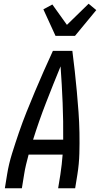

<svg xmlns="http://www.w3.org/2000/svg" viewBox="-20 -1007 540 1027"><path d="M6 0 18 -74Q27 -130 44.5 -186Q62 -242 81 -297.5Q100 -353 122 -408Q144 -463 167 -517.5Q190 -572 214 -626.5Q238 -681 263 -735H367Q374 -681 380 -626.5Q386 -572 391 -517.5Q396 -463 400 -408Q404 -353 405 -297.5Q406 -242 404.5 -186Q403 -130 394 -74L382 0H291L303 -74Q307 -100 310 -127Q313 -154 315 -180H133Q126 -154 119.5 -127Q113 -100 109 -74L97 0ZM157 -260H318Q319 -359 315 -457Q311 -555 304 -652Q264 -555 226 -457Q188 -359 157 -260ZM277 -815 212 -957 260 -983 338 -874 454 -987 495 -953 381 -815Z"/></svg>

Font: Iosevka Curly Medium
Style: Italic
Weight: 500
Italic angle: -9°
Monospace: yes
Designer: Belleve Invis
Foundry: Belleve Invis
Version: Version 22.1.2; ttfautohint (v1.8.4)